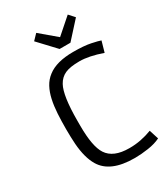

<svg xmlns="http://www.w3.org/2000/svg" viewBox="-235 -1083 1052 1199"><g transform="rotate(-30 291.5 -483.5)"><path d="M376.5 -60.5Q456.1 -60.5 536.6 -91.3L558.1 -23.9Q521 -5.4 468.8 2.2Q416.5 9.8 376.5 9.8H369.6Q195.8 9.8 136.7 -89.8Q100.6 -150.4 92.8 -252.9Q89.4 -302.2 89.4 -360.8Q89.4 -419.4 92.5 -472.4Q95.7 -525.4 105.5 -569.6Q115.2 -613.8 133.8 -648.4Q152.3 -683.1 183.6 -707Q247.1 -756.8 368.2 -756.8Q446.3 -756.8 493.9 -746.8Q541.5 -736.8 558.1 -730.5L536.1 -653.3Q440.9 -686.5 373.3 -686.5Q305.7 -686.5 269.3 -670.2Q232.9 -653.8 212.4 -616.2Q176.8 -551.8 176.8 -370.6V-334.5Q176.8 -185.5 215.3 -126.5Q258.3 -60.5 372.1 -60.5ZM190.9 -936 228.5 -975.1 344.2 -877.4 456.1 -975.6 492.2 -935.5 382.8 -814.9H304.7Z"/></g></svg>

Font: Armata
Style: Regular
Weight: 400
Designer: Viktoriya Grabowska
Foundry: Viktoriya Grabowska
Version: Version 1.003